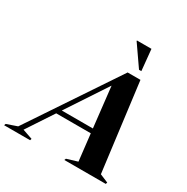

<svg xmlns="http://www.w3.org/2000/svg" viewBox="-289 -1110 1250 1284"><g transform="rotate(30 336.0 -467.5)"><path d="M640.5 -39.5 705 -12.5 701 0H381L386 -12.5L468.5 -37.5L445 -243H178L43.5 -39L120.5 -12.5L116.5 0H-84L-79.5 -12.5L1.5 -40.5L455 -718.5H554ZM201 -278H441L406 -588.5ZM530 -772H512L402 -930.5V-935H514Z"/></g></svg>

Font: Newsreader Display
Style: Bold Italic
Weight: 700
Italic angle: -17°
Designer: Hugues Gentile
Foundry: Production Type
Version: Version 1.001